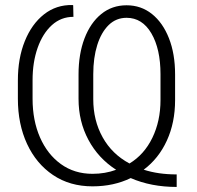

<svg xmlns="http://www.w3.org/2000/svg" viewBox="-20 -738 790 771"><path d="M689.5 12.7Q586.4 12.7 504.9 -22.9Q436.5 10.3 351.6 10.3Q260.3 10.3 192.9 -35.2Q125.5 -80.6 88.6 -160.2Q51.8 -239.7 51.8 -341.3V-415Q51.8 -503.9 79.6 -572.8Q107.4 -641.6 156.7 -680.4Q206.1 -719.2 271 -717.8L273.9 -716.8L274.9 -670.4Q225.1 -670.4 188.2 -637Q151.4 -603.5 131.1 -545.9Q110.8 -488.3 110.8 -416V-341.3Q110.8 -254.4 140.6 -186.3Q170.4 -118.2 224.6 -79.1Q278.8 -40 351.6 -40Q402.3 -40 446.3 -56.2Q374.5 -102.5 335 -176.5Q295.4 -250.5 295.4 -340.8V-439Q295.4 -521 319.3 -583.7Q343.3 -646.5 386.5 -681.6Q429.7 -716.8 488.3 -716.8Q546.4 -716.8 590.1 -681.9Q633.8 -647 658.4 -584.5Q683.1 -522 683.1 -439V-335.9Q683.1 -245.6 650.1 -173.6Q617.2 -101.6 557.1 -56.6Q615.2 -37.6 689.5 -37.6ZM500 -81.5Q559.1 -117.2 591.8 -184.6Q624.5 -252 624.5 -336.4V-439.9Q624.5 -541.5 587.9 -604Q551.3 -666.5 488.3 -666.5Q446.3 -666.5 416.5 -637.5Q386.7 -608.4 370.6 -557.4Q354.5 -506.3 354.5 -439.9V-339.8Q354.5 -254.4 392.1 -186.8Q429.7 -119.1 500 -81.5Z"/></svg>

Font: Roboto Slab Light
Style: Regular
Weight: 300
Designer: Google
Version: Version 2.000; ttfautohint (v1.8.1.43-b0c9)